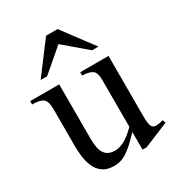

<svg xmlns="http://www.w3.org/2000/svg" viewBox="-167 -783 835 904"><g transform="rotate(-30 250.5 -331.0)"><path d="M501.5 -41.5 366.2 14.6H343.8V-81.1Q306.2 -41.5 280.5 -21Q254.9 -0.5 234.4 7.1Q213.9 14.6 191.9 14.6Q152.8 14.6 129.6 -2.2Q106.4 -19 95 -45.7Q83.5 -72.3 79.8 -102.5Q76.2 -132.8 76.2 -159.7V-359.9Q76.2 -403.3 59.3 -416.5Q42.5 -429.7 0 -429.7V-447.8H157.7V-148.4Q157.7 -122.6 162.8 -99.1Q168 -75.7 184.1 -60.8Q200.2 -45.9 231.9 -45.9Q252 -45.9 279.3 -59.1Q306.6 -72.3 343.8 -109.4V-363.8Q343.8 -404.3 326.9 -416.5Q310.1 -428.7 272 -429.7V-447.8H425.8V-118.7Q425.8 -78.6 432.9 -64.9Q439.9 -51.3 456.1 -51.3Q462.9 -51.3 473.4 -53Q483.9 -54.7 494.6 -58.6ZM406.7 -509.3H372.1L249.5 -613.8L127.4 -509.3H92.3L218.8 -677.2H281.2Z"/></g></svg>

Font: Awami Nastaliq
Style: Regular
Weight: 400
Designer: Peter Martin, SIL International
Foundry: SIL International
Version: Version 3.100